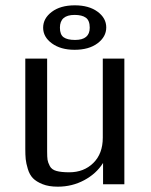

<svg xmlns="http://www.w3.org/2000/svg" viewBox="-20 -692 566 721"><path d="M75 -133V-472H157V-124Q157 -102 158.5 -92Q160 -82 167 -68.5Q174 -55 192 -50Q210 -45 240 -45Q295 -45 330.5 -80Q366 -115 366 -175V-472H447V0H367V-80Q342 -40 296.5 -15.5Q251 9 197 9Q163 9 139.5 -0.5Q116 -10 103.5 -23Q91 -36 84.5 -57.5Q78 -79 76.5 -94.5Q75 -110 75 -133ZM261 -672Q314 -672 346.5 -648Q379 -624 379 -589Q379 -554 346.5 -529.5Q314 -505 260 -505Q208 -505 175 -529Q142 -553 142 -588Q142 -623 174.5 -647.5Q207 -672 261 -672ZM205 -588Q205 -562 219 -552Q233 -542 262 -542Q317 -542 317 -588Q317 -615 302.5 -625.5Q288 -636 260 -636Q205 -636 205 -588Z"/></svg>

Font: Coval
Style: Light
Weight: 300
Foundry: Context Ltd
Version: Version 001.000